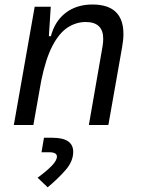

<svg xmlns="http://www.w3.org/2000/svg" viewBox="-20 -547 626 840"><path d="M40.5 0 131.8 -517.6H202.1L193.8 -388.7H202.6Q220.2 -455.1 267.8 -491.2Q315.4 -527.3 384.3 -527.3Q520 -527.3 520 -398.4Q520 -372.1 514.2 -340.3L454.1 0H368.7L428.7 -344.2Q431.6 -361.8 431.6 -377Q431.6 -450.7 355 -450.7Q312.5 -450.7 275.4 -426.3Q238.3 -401.9 209 -345.5Q179.7 -289.1 160.2 -192.9L126 0ZM188.5 272.5 144.5 230.5Q183.6 201.7 206.3 178.5Q229 155.3 229 137.7Q229 119.1 194.8 119.1H161.6L172.4 55.7H209Q300.3 55.7 300.3 117.2Q300.3 158.7 266.8 197Q233.4 235.4 188.5 272.5Z"/></svg>

Font: CaskaydiaCove NFP SemiLight
Style: Italic
Weight: 350
Italic angle: -10°
Designer: Aaron Bell
Foundry: Saja Typeworks
Version: Version 2111.001; VTT 6.35;Nerd Fonts 3.1.1